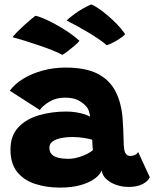

<svg xmlns="http://www.w3.org/2000/svg" viewBox="-20 -843 700 871"><path d="M252 8Q190 8 139 -8.8Q88 -25.5 57.8 -63.2Q27.5 -101 27.5 -164Q27.5 -227.5 63.2 -265.5Q99 -303.5 157 -320.2Q215 -337 280.5 -337Q303.5 -337 325.2 -333.5Q347 -330 363.8 -324.5Q380.5 -319 388.5 -313.5Q388 -325 383.2 -339Q378.5 -353 369.5 -362Q355.5 -377.5 333.5 -388.8Q311.5 -400 273.5 -400Q236 -400 206 -382.8Q176 -365.5 160.5 -344L24.5 -431.5Q47.5 -463 86.5 -486.5Q125.5 -510 174.5 -523.2Q223.5 -536.5 277.5 -536.5Q367.5 -536.5 422.2 -508.8Q477 -481 504 -428.5Q516.5 -404.5 524.5 -375Q532.5 -345.5 536 -309Q538 -281 539.2 -253.8Q540.5 -226.5 541 -199.5Q541.5 -160 549.2 -147.8Q557 -135.5 570.5 -135.5Q583 -135.5 593 -140.5Q603 -145.5 606.5 -154L659.5 -39Q653 -22 628 -8.5Q603 5 563 5Q533.5 5 506.8 -4.5Q480 -14 462 -30.8Q444 -47.5 441.5 -70Q434 -50.5 409.5 -32.5Q385 -14.5 345.5 -3.2Q306 8 252 8ZM290 -122.5Q311 -122.5 333.5 -128.8Q356 -135 374.5 -144.5Q393 -154 401.5 -162Q400 -173 399.2 -186.8Q398.5 -200.5 398.5 -209Q388.5 -213 361.2 -217.2Q334 -221.5 306 -221.5Q281 -221.5 257.5 -216.8Q234 -212 219 -201.5Q204 -191 204 -173Q204 -154.5 214.2 -143.5Q224.5 -132.5 244 -127.5Q263.5 -122.5 290 -122.5ZM140.5 -771.5Q152 -770 176.5 -759.8Q201 -749.5 231.2 -733Q261.5 -716.5 290.5 -697Q319.5 -677.5 340.5 -658Q333.5 -648.5 317 -634.5Q300.5 -620.5 284.5 -608.5Q268.5 -596.5 262.5 -594Q246 -603.5 217.8 -614.8Q189.5 -626 156.8 -637.2Q124 -648.5 92.5 -658.2Q61 -668 37 -674Q41 -680.5 56.2 -696.2Q71.5 -712 94 -732.2Q116.5 -752.5 140.5 -771.5ZM393.5 -823Q404.5 -819.5 423.8 -806.8Q443 -794 465.5 -775.2Q488 -756.5 510 -734Q532 -711.5 548 -688Q536 -675.5 518.5 -664.5Q501 -653.5 485.8 -646.5Q470.5 -639.5 464 -638Q450 -650.5 428 -665.5Q406 -680.5 380.5 -695.8Q355 -711 329.5 -725Q304 -739 282 -750Q289 -758 320.2 -781Q351.5 -804 393.5 -823Z"/></svg>

Font: Grandstander Thin ExtraBold
Style: Regular
Weight: 800
Version: Version 1.200